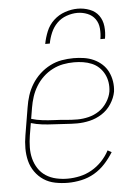

<svg xmlns="http://www.w3.org/2000/svg" viewBox="-53 -782 607 832"><g transform="rotate(-5 250.0 -366.0)"><path d="M209 8Q181 8 153.5 2.5Q126 -3 104 -17.5Q82 -32 66.5 -54Q51 -76 44.5 -102Q38 -128 38 -156.5Q38 -185 43 -213L63 -333Q67 -359 75 -384Q83 -409 97.5 -432.5Q112 -456 132.5 -475Q153 -494 177.5 -506.5Q202 -519 228 -523.5Q254 -528 280 -528Q303 -528 325.5 -524.5Q348 -521 367.5 -512Q387 -503 403 -488.5Q419 -474 428.5 -454.5Q438 -435 441.5 -413Q445 -391 442 -368Q437 -341 420.5 -315.5Q404 -290 379 -274Q354 -258 326 -251.5Q298 -245 271 -245Q246 -245 220.5 -247Q195 -249 169.5 -250Q144 -251 119 -254Q94 -257 71 -264L62 -210Q58 -185 57.5 -159.5Q57 -134 63 -110.5Q69 -87 82 -67Q95 -47 115 -34Q135 -21 159.5 -15.5Q184 -10 209 -10Q236 -10 263 -16Q290 -22 314.5 -36Q339 -50 359 -71Q379 -92 392 -117L409 -108Q393 -82 372 -59Q351 -36 324.5 -20.5Q298 -5 268 1.5Q238 8 209 8ZM274 -262Q298 -262 322.5 -268Q347 -274 368 -288Q389 -302 403.5 -324.5Q418 -347 422 -370Q425 -391 422 -410.5Q419 -430 410.5 -446.5Q402 -463 388.5 -476Q375 -489 357 -496.5Q339 -504 319.5 -507Q300 -510 280 -510Q256 -510 232.5 -505.5Q209 -501 186.5 -489.5Q164 -478 145.5 -460.5Q127 -443 114 -421.5Q101 -400 93.5 -377Q86 -354 82 -330L74 -282Q97 -275 122 -272Q147 -269 172.5 -268Q198 -267 223 -264.5Q248 -262 274 -262ZM163 -600Q168 -627 179 -654Q190 -681 211.5 -701Q233 -721 261 -730.5Q289 -740 316 -740Q343 -740 368 -730.5Q393 -721 407.5 -701Q422 -681 425 -654Q428 -627 423 -600H403Q407 -623 405 -646.5Q403 -670 390.5 -687.5Q378 -705 357 -713.5Q336 -722 313 -722Q290 -722 266 -713.5Q242 -705 224.5 -687.5Q207 -670 197 -646.5Q187 -623 183 -600Z"/></g></svg>

Font: Iosevka Curly Thin
Style: Italic
Weight: 100
Italic angle: -9°
Monospace: yes
Designer: Belleve Invis
Foundry: Belleve Invis
Version: Version 22.1.2; ttfautohint (v1.8.4)